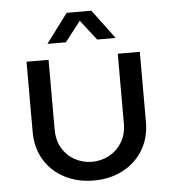

<svg xmlns="http://www.w3.org/2000/svg" viewBox="-52 -748 727 807"><g transform="rotate(-5 312.0 -344.0)"><path d="M312 12Q243 12 188.5 -16.5Q134 -45 103.5 -96Q73 -147 73 -215V-510H166V-216Q166 -170 186 -136.5Q206 -103 239.5 -85Q273 -67 311 -67Q350 -67 383.5 -85Q417 -103 437.5 -136.5Q458 -170 458 -216V-510H551V-215Q551 -147 520 -96Q489 -45 435 -16.5Q381 12 312 12ZM167 -577 259 -700H363L455 -577H377L311 -662L245 -577Z"/></g></svg>

Font: MuseoModerno Thin
Style: Regular
Weight: 400
Version: Version 1.003